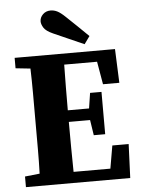

<svg xmlns="http://www.w3.org/2000/svg" viewBox="-59 -926 713 972"><g transform="rotate(-5 297.5 -440.0)"><path d="M420 -734 392 -695Q355 -712 316 -728.5Q277 -745 238 -763Q202 -779 191 -797Q180 -815 180 -829Q180 -849 195.5 -864.5Q211 -880 235 -880Q252 -880 268.5 -872Q285 -864 309 -841Q335 -816 363.5 -789Q392 -762 420 -734ZM33 -604V-657H543L550 -485H467L447 -601H280Q279 -544 278.5 -486Q278 -428 278 -369H386L398 -447H456V-232H398L386 -310H278Q278 -241 278.5 -179Q279 -117 280 -56H467L487 -172H570L563 0H33V-54L108 -62Q110 -123 110 -185Q110 -247 110 -310V-347Q110 -409 110 -471.5Q110 -534 108 -596Z"/></g></svg>

Font: Source Serif 4
Style: Bold
Weight: 700
Designer: Frank Grießhammer
Foundry: Adobe
Version: Version 4.005;hotconv 1.1.0;makeotfexe 2.6.0